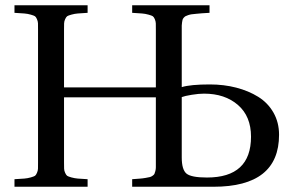

<svg xmlns="http://www.w3.org/2000/svg" viewBox="-20 -712 1127 732"><path d="M35.2 0V-28.8Q60.5 -30.3 72.8 -31.2Q85 -32.2 97.2 -35.6Q109.4 -39.1 113.3 -41.7Q117.2 -44.4 120.8 -52.7Q124.5 -61 124.8 -68.6Q125 -76.2 125 -92.8V-599.1Q125 -615.7 124.8 -623.3Q124.5 -630.9 120.8 -639.2Q117.2 -647.5 113.3 -650.1Q109.4 -652.8 97.2 -656.2Q85 -659.7 72.8 -660.6Q60.5 -661.6 35.2 -663.1V-691.9H314V-663.1Q288.6 -661.6 276.6 -660.6Q264.6 -659.7 252.2 -656.2Q239.7 -652.8 236.1 -650.1Q232.4 -647.5 228.5 -639.2Q224.6 -630.9 224.4 -623Q224.1 -615.2 224.1 -599.1V-378.9H574.2V-599.1Q574.2 -615.2 574 -623Q573.7 -630.9 570.1 -639.2Q566.4 -647.5 562.5 -650.1Q558.6 -652.8 546.1 -656.2Q533.7 -659.7 521.5 -660.6Q509.3 -661.6 483.9 -663.1V-691.9H778.8V-663.1Q760.7 -662.1 750.5 -661.4Q740.2 -660.6 728.3 -659.4Q716.3 -658.2 710.4 -657.5Q704.6 -656.7 697.3 -654.3Q689.9 -651.9 687 -650.1Q684.1 -648.4 680.4 -644.3Q676.8 -640.1 676 -636.7Q675.3 -633.3 674.1 -626.7Q672.9 -620.1 672.9 -614.5Q672.9 -608.9 672.9 -599.1V-379.9Q706.5 -390.1 779.8 -390.1Q833.5 -390.1 880.6 -377.9Q927.7 -365.7 964.6 -342.8Q1001.5 -319.8 1022.7 -282.5Q1043.9 -245.1 1043.9 -198.2Q1043.9 0 793.9 0H483.9V-28.8Q502.9 -30.3 513.2 -31Q523.4 -31.7 534.9 -33.7Q546.4 -35.6 551.3 -36.9Q556.2 -38.1 561.8 -42Q567.4 -45.9 568.8 -49.1Q570.3 -52.2 572.3 -59.8Q574.2 -67.4 574.2 -74Q574.2 -80.6 574.2 -92.8V-340.8H224.1V-92.8Q224.1 -76.7 224.4 -68.8Q224.6 -61 228.5 -52.7Q232.4 -44.4 236.1 -41.7Q239.7 -39.1 252.2 -35.6Q264.6 -32.2 276.6 -31.2Q288.6 -30.3 314 -28.8V0ZM672.9 -111.8Q672.9 -64.9 691.2 -50Q709.5 -35.2 769 -35.2Q937 -35.2 937 -190.9Q937 -268.6 887.2 -311.8Q837.4 -355 757.8 -355Q737.8 -355 710.9 -350.6Q684.1 -346.2 672.9 -341.8Z"/></svg>

Font: Heuristica
Style: Regular
Weight: 400
Version: Version 1.0.2